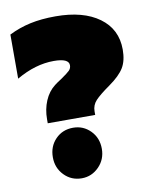

<svg xmlns="http://www.w3.org/2000/svg" viewBox="-83 -776 675 853"><g transform="rotate(-10 255.0 -349.5)"><path d="M110 -270Q110 -315 126 -353Q142 -391 172 -414Q182 -422 204 -436Q233 -456 242.5 -465.5Q252 -475 252 -489Q252 -520 184 -520Q101 -520 15 -470V-669Q61 -692 111.5 -703Q162 -714 226 -714Q351 -714 423 -661.5Q495 -609 495 -517Q495 -467 476 -435.5Q457 -404 409 -370Q362 -337 343 -316.5Q324 -296 324 -268V-252H110ZM106 -99Q106 -148 137.5 -180.5Q169 -213 217 -213Q263 -213 295 -180.5Q327 -148 327 -99Q327 -51 294.5 -18Q262 15 217 15Q170 15 138 -18Q106 -51 106 -99Z"/></g></svg>

Font: Readiness Black
Style: Regular
Weight: 900
Designer: Katatrad Team
Foundry: CadsonDemak
Version: Version 1.00;April 23, 2019;FontCreator 11.5.0.2425 64-bit; 